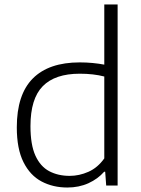

<svg xmlns="http://www.w3.org/2000/svg" viewBox="-20 -828 631 857"><path d="M280.5 9Q216.5 9 165.5 -18Q114.5 -45 84.8 -104.2Q55 -163.5 55 -259.5Q55 -406 126.5 -477.8Q198 -549.5 336 -549.5Q365.5 -549.5 393.8 -546.8Q422 -544 445.5 -539.5V-808H505V0H454L449.5 -61.5H445Q417 -29.5 374.8 -10.2Q332.5 9 280.5 9ZM291 -43Q333.5 -43 374.8 -61.2Q416 -79.5 445.5 -121V-486.5Q397 -499 336 -499Q225.5 -499 170.8 -443.2Q116 -387.5 116 -265Q116 -182 138 -133.5Q160 -85 199.5 -64Q239 -43 291 -43Z"/></svg>

Font: Encode Sans Semi Expanded Light
Style: Regular
Weight: 300
Width: 6
Designer: Multiple Designers
Foundry: Impallari Type
Version: Version 3.000; ttfautohint (v1.8.3) -l 8 -r 50 -G 200 -x 14 